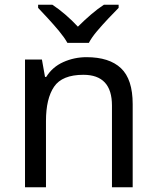

<svg xmlns="http://www.w3.org/2000/svg" viewBox="-20 -786 658 806"><path d="M343 -546Q439 -546 488 -499.5Q537 -453 537 -349V0H450V-343Q450 -472 330 -472Q241 -472 207 -422Q173 -372 173 -278V0H85V-536H156L169 -463H174Q200 -505 246 -525.5Q292 -546 343 -546ZM263 -606Q250 -629 228 -655.5Q206 -682 182 -708Q158 -734 140 -753V-766H200Q226 -749 254 -725Q282 -701 307 -674Q334 -701 362 -725Q390 -749 416 -766H478V-753Q459 -734 434.5 -708Q410 -682 387.5 -655.5Q365 -629 353 -606Z"/></svg>

Font: Noto Sans Warang Citi
Style: Regular
Weight: 400
Designer: Mangu Purty
Foundry: Mangu Purty
Version: Version 3.002; ttfautohint (v1.8.4.7-5d5b)